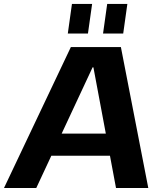

<svg xmlns="http://www.w3.org/2000/svg" viewBox="-51 -934 802 954"><path d="M301 -700H549.7L685.8 0H525.4L413.1 -599.5H409.1L129.3 0H-31.1ZM189 -270.3H541.5L525.8 -160.1H173.2ZM406.7 -914.4 386 -767.4H285.9L306.5 -914.4ZM581.8 -914.4 561.2 -767.4H461L481.6 -914.4Z"/></svg>

Font: Pathway Extreme 8pt Thin
Style: Italic
Weight: 100
Italic angle: -8°
Designer: Eduardo Rodriguez Tunni
Foundry: Eduardo Rodriguez Tunni
Version: Version 1.000